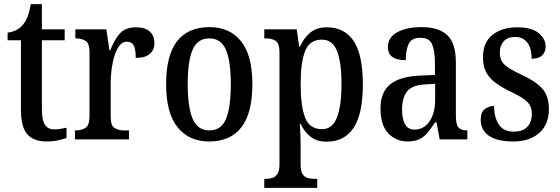

<svg xmlns="http://www.w3.org/2000/svg" viewBox="-20 -679 2726 935"><path d="M207 10Q145 10 113.5 -24.5Q82 -59 82 -146V-483H17V-520Q65 -526 92 -559Q105 -574 114 -597Q123 -620 130 -659H184V-536H295V-483H184V-147Q184 -95 198.5 -72Q213 -49 244 -49Q261 -49 275 -51.5Q289 -54 304 -57V-7Q290 -2 264.5 4Q239 10 207 10Z M345 0V-44H348Q377 -44 396.5 -56.5Q416 -69 416 -116V-424Q416 -468 397 -480Q378 -492 350 -492H347V-536H498L513 -434H517Q535 -482 562 -514Q589 -546 642 -546Q688 -546 710 -525Q732 -504 732 -469Q732 -436 709.5 -416.5Q687 -397 641 -397Q641 -438 631.5 -457Q622 -476 597 -476Q577 -476 562 -457Q547 -438 537.5 -407.5Q528 -377 523.5 -342Q519 -307 519 -275V-111Q519 -67 538 -55.5Q557 -44 584 -44H608V0Z M998 10Q901 10 845 -59Q789 -128 789 -269Q789 -410 842.5 -478.5Q896 -547 1001 -547Q1098 -547 1153.5 -478.5Q1209 -410 1209 -269Q1209 -128 1155.5 -59Q1102 10 998 10ZM1000 -44Q1058 -44 1081 -101Q1104 -158 1104 -269Q1104 -380 1080.5 -436Q1057 -492 999 -492Q941 -492 917.5 -436Q894 -380 894 -269Q894 -158 918 -101Q942 -44 1000 -44Z M1267 236V192H1275Q1291 192 1306 187.5Q1321 183 1331 168Q1341 153 1341 122V-424Q1341 -468 1322.5 -480Q1304 -492 1277 -492H1267V-536H1425L1437 -452H1441Q1459 -494 1490.5 -520Q1522 -546 1572 -546Q1657 -546 1702 -479.5Q1747 -413 1747 -268Q1747 -124 1702 -56.5Q1657 11 1571 11Q1523 11 1492.5 -13Q1462 -37 1444 -76H1440Q1442 -53 1443 -22.5Q1444 8 1444 38V125Q1444 155 1453.5 169Q1463 183 1478 187.5Q1493 192 1509 192H1525V236ZM1548 -50Q1599 -50 1621 -107Q1643 -164 1643 -271Q1643 -376 1621 -431Q1599 -486 1548 -486Q1487 -486 1465.5 -429.5Q1444 -373 1444 -270Q1444 -164 1465.5 -107Q1487 -50 1548 -50Z M1965 10Q1910 10 1871.5 -29Q1833 -68 1833 -151Q1833 -231 1881 -269Q1929 -307 2027 -311L2098 -314V-373Q2098 -428 2085 -461.5Q2072 -495 2027 -495Q1984 -495 1970 -465Q1956 -435 1956 -386Q1869 -386 1869 -449Q1869 -498 1915.5 -522.5Q1962 -547 2033 -547Q2116 -547 2158 -508Q2200 -469 2200 -374V-115Q2200 -74 2212 -59Q2224 -44 2253 -44H2256V0H2121L2106 -83H2099Q2080 -55 2063 -34Q2046 -13 2023 -1.5Q2000 10 1965 10ZM1999 -48Q2044 -48 2071.5 -88Q2099 -128 2099 -191V-271L2051 -268Q1987 -265 1962.5 -234Q1938 -203 1938 -145Q1938 -100 1952.5 -74Q1967 -48 1999 -48Z M2478 10Q2402 10 2361.5 -17.5Q2321 -45 2321 -97Q2321 -134 2342 -148.5Q2363 -163 2386 -163Q2386 -108 2409 -73Q2432 -38 2481 -38Q2526 -38 2548 -61.5Q2570 -85 2570 -125Q2570 -160 2548.5 -182Q2527 -204 2470 -231Q2422 -254 2391.5 -277Q2361 -300 2346.5 -329Q2332 -358 2332 -401Q2332 -472 2378 -509Q2424 -546 2498 -546Q2569 -546 2603 -518Q2637 -490 2637 -452Q2637 -425 2620 -409Q2603 -393 2569 -393Q2569 -444 2548 -471.5Q2527 -499 2489 -499Q2452 -499 2433 -478Q2414 -457 2414 -423Q2414 -385 2437.5 -363.5Q2461 -342 2520 -315Q2586 -285 2619.5 -249Q2653 -213 2653 -148Q2653 -74 2606.5 -32Q2560 10 2478 10Z"/></svg>

Font: Noto Serif Tamil Condensed Medium
Style: Regular
Weight: 500
Width: 3
Designer: Indian Type Foundry, Tom Grace, and the Monotype Design Team
Foundry: Monotype Imaging Inc.
Version: Version 2.004; ttfautohint (v1.8.4.7-5d5b)